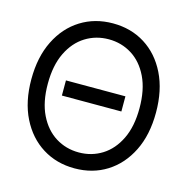

<svg xmlns="http://www.w3.org/2000/svg" viewBox="-109 -841 933 956"><g transform="rotate(15 357.5 -363.5)"><path d="M510.7 -402.3V-324.2H204.1V-402.3ZM357.9 9.8Q265.1 9.8 192.4 -35.6Q119.6 -81.1 77.9 -164.8Q36.1 -248.5 36.1 -363.3Q36.1 -478.5 77.9 -562.5Q119.6 -646.5 192.4 -691.9Q265.1 -737.3 357.9 -737.3Q451.2 -737.3 523.4 -691.9Q595.7 -646.5 637.2 -562.5Q678.7 -478.5 678.7 -363.3Q678.7 -248.5 637.2 -164.8Q595.7 -81.1 523.4 -35.6Q451.2 9.8 357.9 9.8ZM357.9 -72.3Q423.8 -72.3 477.3 -105.7Q530.8 -139.2 562.3 -204.1Q593.8 -269 593.8 -363.3Q593.8 -458 562.3 -523.2Q530.8 -588.4 477.3 -621.8Q423.8 -655.3 357.9 -655.3Q292 -655.3 238.3 -621.8Q184.6 -588.4 152.8 -523.2Q121.1 -458 121.1 -363.3Q121.1 -269 152.8 -204.1Q184.6 -139.2 238.3 -105.7Q292 -72.3 357.9 -72.3Z"/></g></svg>

Font: Inter Tight
Style: Regular
Weight: 400
Designer: Rasmus Andersson
Foundry: rsms
Version: Version 3.002